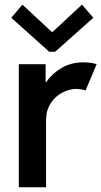

<svg xmlns="http://www.w3.org/2000/svg" viewBox="-20 -792 429 812"><path d="M59.6 -520.5H172.9V-444.3H174.8Q200.7 -481.4 240.7 -504.9Q280.8 -528.3 332 -528.3Q349.6 -528.3 365.7 -525.9Q381.8 -523.4 388.7 -520.5L341.8 -409.2Q337.9 -411.6 326.4 -413.6Q314.9 -415.5 301.8 -416Q272.9 -415.5 243.2 -400.1Q213.4 -384.8 194.1 -354.7Q174.8 -324.7 174.8 -284.2V0H59.6ZM198.7 -657.2H202.6L326.7 -772.5L374.5 -716.8L213.4 -573.2H188L27.8 -716.8L74.7 -772.5Z"/></svg>

Font: Reddit Sans Strawberry SemiBold
Style: Regular
Weight: 600
Designer: Stephen Hutchings
Foundry: Reddit
Version: Version 1.013